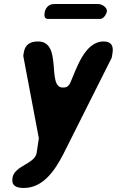

<svg xmlns="http://www.w3.org/2000/svg" viewBox="-20 -727 580 954"><path d="M42 157C36 197 62 207 98 207C194 207 252 121 294 40C330 -32 499 -368 535 -440L539 -463C545 -500 532 -521 495 -521C398 -521 358 -378 328 -313C317 -294 307 -292 292 -292C210 -292 293 -521 169 -521C129 -521 104 -505 98 -465C97 -460 95 -447 96 -447L173 -40L162 33C153 88 51 96 42 157ZM202 -665C200 -654 198 -633 218 -633H478C495 -633 509 -657 511 -670C514 -690 486 -707 469 -707H249C223 -707 206 -689 202 -665Z"/></svg>

Font: Asimov Print
Style: Regular
Weight: 500
Designer: Google
Version: Version 2.000980: 2014